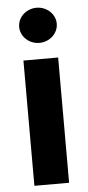

<svg xmlns="http://www.w3.org/2000/svg" viewBox="-55 -801 381 833"><g transform="rotate(-5 136.0 -384.5)"><path d="M60.4 0H211.6V-545.5H60.4ZM54.7 -692.5C54.7 -650.2 91.6 -615.8 136.4 -615.8C181.5 -615.8 218.4 -650.2 218.4 -692.5C218.4 -734.4 181.5 -768.8 136.4 -768.8C91.6 -768.8 54.7 -734.4 54.7 -692.5Z"/></g></svg>

Font: Margiela Sans
Style: Bold
Weight: 700
Designer: Stefan Endress, Andreas Faust
Version: Version 1.100;FEAKit 1.0